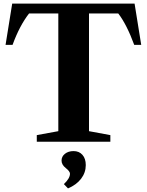

<svg xmlns="http://www.w3.org/2000/svg" viewBox="-20 -790 818 1070"><path d="M185 0V-37L305 -59V-715H142Q89 -647 50 -540H11L48 -770H730L767 -540H728Q686 -654 639 -715H476V-59L595 -37V0ZM359 260 336 236Q370 204 370 178Q370 165 346.5 146.5Q323 128 323 105Q323 82 342 67Q361 52 390 52Q421 52 439.5 73Q458 94 458 130Q458 172 432 206Q406 240 359 260Z"/></svg>

Font: Libre Caslon Text
Style: Bold
Weight: 700
Designer: Pablo Impallari, Rodrigo Fuenzalida
Foundry: Pablo Impallari, Rodrigo Fuenzalida
Version: Version 1.002